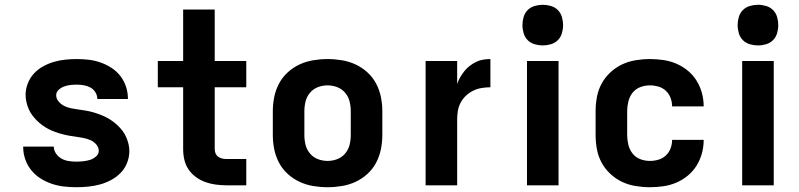

<svg xmlns="http://www.w3.org/2000/svg" viewBox="-20 -775 3340 803"><path d="M299 8Q273 8 247 5Q221 2 196 -6.5Q171 -15 149 -29Q127 -43 110.5 -63.5Q94 -84 85.5 -109Q77 -134 77 -160V-162H205Q205 -146 214.5 -132.5Q224 -119 237.5 -111.5Q251 -104 267 -101.5Q283 -99 299 -99Q313 -99 327.5 -100.5Q342 -102 355.5 -106Q369 -110 381 -120Q393 -130 393 -144Q393 -159 382.5 -171Q372 -183 358 -189Q344 -195 329 -198Q314 -201 299 -203Q284 -205 269.5 -207.5Q255 -210 240 -214Q225 -218 211 -223Q197 -228 183.5 -235Q170 -242 157.5 -251Q145 -260 134.5 -270.5Q124 -281 115 -293Q106 -305 100 -319Q94 -333 90.5 -348Q87 -363 87 -378Q87 -402 96 -425.5Q105 -449 121.5 -467Q138 -485 159.5 -497Q181 -509 204.5 -516Q228 -523 252.5 -525.5Q277 -528 301 -528Q327 -528 352 -525Q377 -522 401 -513.5Q425 -505 446.5 -491Q468 -477 483.5 -457Q499 -437 507 -412.5Q515 -388 515 -363V-361H387Q387 -376 379 -389Q371 -402 358 -409Q345 -416 330.5 -418.5Q316 -421 301 -421Q288 -421 274.5 -419.5Q261 -418 248.5 -413.5Q236 -409 225.5 -399.5Q215 -390 215 -377Q215 -362 225.5 -350Q236 -338 249.5 -331.5Q263 -325 278 -322Q293 -319 308 -317Q323 -315 338 -312.5Q353 -310 367.5 -306Q382 -302 396.5 -296.5Q411 -291 424 -284.5Q437 -278 449.5 -269Q462 -260 473 -249.5Q484 -239 493 -227Q502 -215 508 -201Q514 -187 517.5 -172.5Q521 -158 521 -143Q521 -118 511.5 -94Q502 -70 484.5 -52Q467 -34 444.5 -22Q422 -10 398 -3.5Q374 3 349 5.5Q324 8 299 8Z M927 0Q905 0 882.5 -3Q860 -6 839 -13.5Q818 -21 799.5 -34.5Q781 -48 768.5 -66.5Q756 -85 751 -107Q746 -129 746 -152V-410H640V-520H746V-735H878V-520H1010V-410H878V-152Q878 -142 881.5 -133.5Q885 -125 892.5 -119.5Q900 -114 909 -112Q918 -110 927 -110H1010V0Z M1350 8Q1320 8 1290 3Q1260 -2 1233 -14.5Q1206 -27 1183.5 -47.5Q1161 -68 1147 -94.5Q1133 -121 1127 -150.5Q1121 -180 1121 -210V-310Q1121 -340 1127 -369.5Q1133 -399 1147 -425.5Q1161 -452 1183.5 -472.5Q1206 -493 1233 -505.5Q1260 -518 1290 -523Q1320 -528 1350 -528Q1380 -528 1410 -523Q1440 -518 1467 -505.5Q1494 -493 1516.5 -472.5Q1539 -452 1553 -425.5Q1567 -399 1573 -369.5Q1579 -340 1579 -310V-210Q1579 -180 1573 -150.5Q1567 -121 1553 -94.5Q1539 -68 1516.5 -47.5Q1494 -27 1467 -14.5Q1440 -2 1410 3Q1380 8 1350 8ZM1350 -102Q1371 -102 1390.5 -109.5Q1410 -117 1423.5 -133Q1437 -149 1442 -169Q1447 -189 1447 -210V-310Q1447 -331 1442 -351Q1437 -371 1423.5 -387Q1410 -403 1390.5 -410.5Q1371 -418 1350 -418Q1329 -418 1309.5 -410.5Q1290 -403 1276.5 -387Q1263 -371 1258 -351Q1253 -331 1253 -310V-210Q1253 -189 1258 -169Q1263 -149 1276.5 -133Q1290 -117 1309.5 -109.5Q1329 -102 1350 -102Z M1760 0V-520H1892V-424Q1897 -439 1905 -452.5Q1913 -466 1922.5 -478Q1932 -490 1944.5 -499.5Q1957 -509 1971 -516Q1985 -523 2000.5 -525.5Q2016 -528 2031 -528V-410Q2013 -410 1994.5 -407Q1976 -404 1959.5 -396Q1943 -388 1929.5 -375.5Q1916 -363 1907 -346.5Q1898 -330 1895 -312Q1892 -294 1892 -276V0Z M2184 0V-520H2316V0ZM2250 -585Q2233 -585 2216 -590Q2199 -595 2187 -607Q2175 -619 2170 -636Q2165 -653 2165 -670Q2165 -687 2170 -704Q2175 -721 2187 -733Q2199 -745 2216 -750Q2233 -755 2250 -755Q2267 -755 2284 -750Q2301 -745 2313 -733Q2325 -721 2330 -704Q2335 -687 2335 -670Q2335 -653 2330 -636Q2325 -619 2313 -607Q2301 -595 2284 -590Q2267 -585 2250 -585Z M2698 8Q2668 8 2638 3Q2608 -2 2581.5 -14.5Q2555 -27 2532.5 -48Q2510 -69 2496 -95Q2482 -121 2476.5 -150.5Q2471 -180 2471 -210V-310Q2471 -340 2476.5 -369.5Q2482 -399 2496 -425Q2510 -451 2532.5 -472Q2555 -493 2581.5 -505.5Q2608 -518 2638 -523Q2668 -528 2698 -528Q2726 -528 2754 -524Q2782 -520 2808 -509Q2834 -498 2856 -480Q2878 -462 2893 -438Q2908 -414 2915.5 -386.5Q2923 -359 2923 -331V-330H2791Q2791 -348 2784.5 -365.5Q2778 -383 2764.5 -395.5Q2751 -408 2733.5 -413Q2716 -418 2698 -418Q2677 -418 2657.5 -410.5Q2638 -403 2625.5 -387Q2613 -371 2608 -350.5Q2603 -330 2603 -310V-210Q2603 -190 2608 -169.5Q2613 -149 2625.5 -133Q2638 -117 2657.5 -109.5Q2677 -102 2698 -102Q2716 -102 2733.5 -107Q2751 -112 2764.5 -124.5Q2778 -137 2784.5 -154.5Q2791 -172 2791 -190H2923V-189Q2923 -161 2915.5 -133.5Q2908 -106 2893 -82Q2878 -58 2856 -40Q2834 -22 2808 -11Q2782 0 2754 4Q2726 8 2698 8Z M3084 0V-520H3216V0ZM3150 -585Q3133 -585 3116 -590Q3099 -595 3087 -607Q3075 -619 3070 -636Q3065 -653 3065 -670Q3065 -687 3070 -704Q3075 -721 3087 -733Q3099 -745 3116 -750Q3133 -755 3150 -755Q3167 -755 3184 -750Q3201 -745 3213 -733Q3225 -721 3230 -704Q3235 -687 3235 -670Q3235 -653 3230 -636Q3225 -619 3213 -607Q3201 -595 3184 -590Q3167 -585 3150 -585Z"/></svg>

Font: Iosevka Aile Extrabold
Style: Regular
Weight: 800
Designer: Belleve Invis
Foundry: Belleve Invis
Version: Version 27.3.5; ttfautohint (v1.8.4)